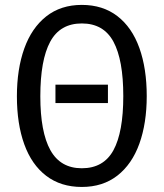

<svg xmlns="http://www.w3.org/2000/svg" viewBox="-20 -737 655 769"><path d="M307.7 11.8Q223.6 11.8 165.1 -32.8Q106.7 -77.4 77.2 -159.2Q47.7 -241 47.7 -351.3Q47.7 -460 77.2 -542.6Q106.7 -625.1 165.1 -671.3Q223.6 -717.4 307.7 -717.4Q391.8 -717.4 450.3 -672.3Q508.7 -627.2 538.2 -544.9Q567.7 -462.6 567.7 -352.3Q567.7 -243.6 538.2 -161.5Q508.7 -79.5 450.3 -33.8Q391.8 11.8 307.7 11.8ZM307.7 -643.1Q220.5 -643.1 181 -569.7Q141.5 -496.4 141.5 -351.3Q141.5 -208.2 181.8 -135.6Q222.1 -63.1 307.7 -63.1Q394.9 -63.1 434.4 -135.4Q473.8 -207.7 473.8 -352.3Q473.8 -496.9 434.4 -570Q394.9 -643.1 307.7 -643.1ZM412.3 -397.9V-324.1H202.1V-397.9Z"/></svg>

Font: Fira Code
Style: Regular
Weight: 400
Designer: Carrois Corporate, Edenspiekermann AG, Nikita Prokopov
Foundry: Carrois Corporate, Edenspiekermann AG, Nikita Prokopov
Version: Version 5.002